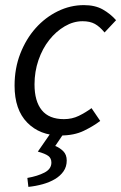

<svg xmlns="http://www.w3.org/2000/svg" viewBox="-20 -518 475 751"><path d="M37 -183Q37 -251 59.5 -308.5Q82 -366 119.5 -408Q157 -450 206 -474Q255 -498 308 -498Q352 -498 382 -481Q412 -464 434 -439L389 -391Q370 -414 351 -424.5Q332 -435 303 -435Q267 -435 233 -415Q199 -395 172.5 -361.5Q146 -328 130.5 -283Q115 -238 115 -188Q115 -122 143.5 -87Q172 -52 230 -52Q262 -52 288.5 -65Q315 -78 338 -95L372 -45Q346 -25 308 -6.5Q270 12 216 12Q136 12 86.5 -38.5Q37 -89 37 -183ZM182 -3H234L196 53Q214 60 227.5 73.5Q241 87 241 110Q241 134 228.5 152Q216 170 195 182.5Q174 195 147 202.5Q120 210 91 213L87 178Q127 171 154 157Q181 143 181 118Q181 101 169 92Q157 83 128 75Z"/></svg>

Font: mr_Source Sans Pro
Style: Italic
Weight: 400
Italic angle: -11°
Designer: Paul D. Hunt
Foundry: Adobe Systems Incorporated
Version: Version 1.036;July 10, 2024;FontCreator 11.5.0.2430 64-bit